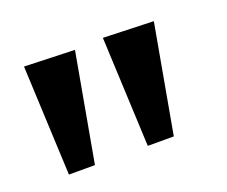

<svg xmlns="http://www.w3.org/2000/svg" viewBox="-59 -836 516 437"><g transform="rotate(-20 199.0 -617.0)"><path d="M234 -484 222 -750 344 -746 297 -484ZM43 -484 31 -750 153 -746 106 -484Z"/></g></svg>

Font: Arsenal SC
Style: Bold
Weight: 700
Designer: Andrij Shevchenko
Foundry: Stairsfor
Version: Version 2.001; ttfautohint (v1.8.4.7-5d5b)